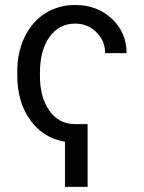

<svg xmlns="http://www.w3.org/2000/svg" viewBox="-20 -558 575 765"><path d="M329.1 186.5H238.8V6.8Q152.3 -7.8 100.6 -79.6Q48.8 -151.4 48.8 -257.3V-274.4Q48.8 -349.1 77.9 -409.9Q106.9 -470.7 159.4 -504.4Q211.9 -538.1 279.8 -538.1Q367.2 -538.1 425.8 -483.2Q484.4 -428.2 484.4 -346.2H398.9Q398.9 -395.5 364 -429.7Q329.1 -463.9 279.8 -463.9Q215.3 -463.9 177.2 -410.6Q139.2 -357.4 139.2 -269V-253.9Q139.2 -171.9 175.8 -118.4Q212.4 -64.9 275.9 -63.5H329.1Z"/></svg>

Font: Roboto-o
Style: o-Regular
Weight: 400
Designer: Google
Version: Version 2.134; 2016; ttfautohint (v1.6)